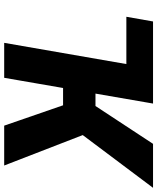

<svg xmlns="http://www.w3.org/2000/svg" viewBox="63 -814 751 917"><g transform="rotate(90 438.5 -355.5)"><path d="M366.2 -710.9 344.2 -583.5H60.1L82.5 -710.9ZM474.6 -710.9 351.6 0H184.6L308.1 -710.9ZM877 -710.9 554.7 -281.2H371.6L378.4 -436H486.3L667 -710.9ZM580.1 0 470.2 -317.9 605 -427.2 770.5 0Z"/></g></svg>

Font: Roboto Black
Style: Italic
Weight: 900
Italic angle: -12°
Designer: Christian Robertson
Foundry: Google
Version: Version 3.0; 2020